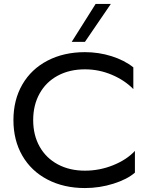

<svg xmlns="http://www.w3.org/2000/svg" viewBox="-20 -942 763 972"><path d="M410 10Q303 10 220.5 -33Q138 -76 93 -154Q48 -232 48 -334Q48 -436 93 -514Q138 -592 220.5 -635Q303 -678 410 -678Q480 -678 545 -657.5Q610 -637 655 -601V-491Q611 -536 546 -563.5Q481 -591 410 -591Q332 -591 272.5 -559Q213 -527 180.5 -468.5Q148 -410 148 -334Q148 -258 180.5 -200Q213 -142 272.5 -110Q332 -78 410 -78Q484 -78 552.5 -105.5Q621 -133 663 -178V-68Q624 -34 554 -12Q484 10 410 10ZM464 -922H541L410 -730H343Z"/></svg>

Font: Madhuban
Style: Regular
Weight: 400
Designer: jaikishan Patel
Foundry: MagicType
Version: Version 1.000